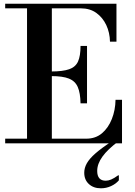

<svg xmlns="http://www.w3.org/2000/svg" viewBox="-20 -774 731 1037"><path d="M8 0V-25H446Q496 -25 530.5 -54Q565 -83 584 -131Q603 -179 604 -235H639V0ZM126 -15V-744H260V-15ZM415 -216Q414 -272 400 -304Q386 -336 352.5 -349.5Q319 -363 257 -363V-388Q319 -388 353.5 -400Q388 -412 401.5 -442Q415 -472 415 -526H450V-216ZM574 -549Q573 -598 554 -638.5Q535 -679 500.5 -704Q466 -729 416 -729H8V-754H609V-549ZM525 243Q485 243 460 220Q435 197 435 159Q435 133 449 108Q463 83 495.5 54.5Q528 26 583 -10H619Q562 32 533.5 71.5Q505 111 505 149Q505 202 551 202Q565 202 580.5 195.5Q596 189 618 173H622V200Q606 219 580 231Q554 243 525 243Z"/></svg>

Font: Libre Bodoni
Style: Regular
Weight: 400
Designer: Pablo Impallari, Rodrigo Fuenzalida
Foundry: Impallari Type
Version: Version 2.005;gftools[0.9.23]